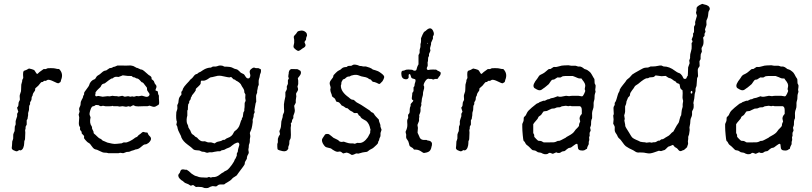

<svg xmlns="http://www.w3.org/2000/svg" viewBox="-20 -788 4228 1000"><path d="M283.2 -428.7Q287.1 -429.2 288.1 -428.2Q312 -404.3 297.9 -371.1Q296.9 -369.1 296.9 -366.2Q296.9 -363.3 293.9 -359.9Q293 -359.9 291.5 -358.4Q290 -356.9 287.6 -356Q285.2 -355 283.2 -354Q281.2 -353 259.3 -363.8Q237.8 -374.5 228 -372.1L219.2 -367.2Q218.3 -366.2 213.9 -367.2Q209.5 -368.2 202.1 -360.8H198.2Q193.8 -360.8 187 -351.1Q180.2 -341.3 171.9 -335Q163.1 -328.6 163.1 -325.2V-319.3Q163.1 -316.4 157.7 -309.6Q152.3 -302.7 150.9 -296.9Q149.9 -291 149.4 -289.6Q148.9 -288.1 147 -285.6Q145 -283.2 145 -280.8L144 -270Q144 -267.1 141.1 -262.7Q138.2 -257.8 137.2 -255.9Q136.2 -253.9 136.7 -251Q137.7 -245.1 134.8 -241.7Q131.8 -238.3 131.8 -232.9L130.9 -214.8L127 -201.2Q126 -198.2 126.5 -193.4Q127 -188.5 125.5 -182.6Q124 -177.7 124 -173.8Q124 -169.9 123.5 -168.5Q123 -167 121.1 -165Q119.1 -163.1 119.1 -161.1V-139.2L113.8 -128.9Q112.8 -127 113.3 -123Q113.8 -119.1 112.3 -115.2Q110.8 -111.3 110.8 -109.9L111.8 -97.2L110.8 -74.2Q110.8 -61 108.9 -57.1L106.9 -55.2Q106 -52.7 106 -42Q106 -31.2 101.6 -19.5Q97.2 -7.8 87.9 -4.9Q86.9 -3.9 84.5 -5.4Q80.6 -7.8 74.2 -2.9Q67.9 2 61.5 -1Q54.7 -3.9 51.8 -4.9Q48.8 -5.9 47.9 -6.8Q46.9 -7.8 45.4 -8.8Q43.9 -9.8 43 -11.7Q42 -13.7 41 -16.1Q41 -17.6 42.5 -30.3Q43.9 -43 43.5 -47.4Q43 -51.8 46.4 -58.6Q49.8 -64.9 48.8 -76.7Q47.9 -88.4 51.8 -96.2Q56.2 -104 56.2 -107.9L57.1 -128.9L61 -138.2Q62 -141.1 61.5 -148.4Q61 -156.2 62 -159.2Q63 -162.1 64 -166Q64.9 -169.9 66.4 -173.8Q67.9 -177.7 68.8 -180.7Q69.8 -183.6 69.3 -188.5Q68.8 -193.8 69.8 -196.8L75.2 -206.1L68.8 -227.1Q70.3 -229 73.2 -232.9Q76.2 -236.8 76.2 -245.6Q76.2 -254.4 79.1 -259.3Q82 -264.2 83 -266.6Q84 -269 83 -278.8Q82 -288.6 83 -293L86.9 -305.2Q89.8 -311 89.8 -319.8L90.8 -347.2L95.2 -363.8Q96.2 -365.2 95.7 -368.2Q95.2 -371.1 96.2 -372.1L101.1 -381.8Q101.1 -385.7 100.1 -398.4Q99.1 -411.1 104 -418.9L117.2 -423.8L130.9 -431.2Q131.8 -431.2 144 -428.2Q156.2 -424.8 159.2 -421.9Q162.1 -418.9 166 -411.6Q169.9 -404.3 172.9 -403.3Q175.8 -402.3 180.7 -408.2Q185.5 -413.1 186 -413.1L207 -428.2Q212.9 -428.2 219.2 -428.2Q223.1 -430.2 225.1 -431.6Q227.5 -433.1 245.1 -433.1Q262.7 -433.1 270.5 -430.7Q278.3 -428.2 283.2 -428.7Z M568.8 -439Q576.2 -439 591.8 -446.8H607.9Q629.9 -446.8 636.7 -446.3Q643.6 -445.8 651.4 -446.8Q659.2 -447.8 667 -445.8Q673.8 -443.8 674.8 -443.8L692.9 -434.1H695.8L713.9 -425.8H717.3Q724.1 -425.8 754.9 -397Q769.5 -389.6 769.5 -381.8V-376Q771.5 -374 776.9 -370.1Q782.2 -366.2 783.2 -360.8Q784.2 -354 791 -346.7Q798.3 -339.4 792.5 -327.1Q786.6 -314.9 794.9 -314.9H796.9Q802.7 -313 802.7 -305.2Q802.7 -297.4 807.6 -290V-274.9Q807.6 -273.4 808.6 -261.7Q809.6 -250 808.1 -246.6Q806.6 -243.2 805.7 -242.2Q804.7 -241.2 802.2 -240.2Q799.8 -239.3 792 -234.4Q784.2 -229.5 773.9 -232.9L758.8 -237.8L748.5 -234.9Q738.8 -234.9 729.5 -234.9L700.2 -233.9Q692.9 -233.9 686.5 -234.9L673.8 -240.2L659.7 -232.9Q657.7 -231.9 654.3 -233.4Q650.9 -234.9 649.9 -234.9L636.7 -231.9L618.2 -234.9L602.5 -232.9L592.8 -234.9H570.8L565.9 -236.8L559.6 -234.9Q549.8 -234.9 539.6 -234.4Q529.3 -233.9 522.9 -235.8Q516.6 -237.8 514.2 -236.8Q509.3 -234.9 504.9 -234.9Q500.5 -234.9 493.7 -240.2Q479 -242.7 475.6 -239.3Q470.7 -234.9 467.3 -234.9H463.9Q458 -231.9 454.6 -225.1Q444.8 -201.2 446.8 -189.9L451.7 -176.8Q444.8 -147 457 -130.9Q459.5 -127.4 459.5 -122.6V-118.2Q461.4 -112.8 464.4 -107.9Q467.8 -103 467.3 -99.1Q466.8 -93.8 471.2 -90.8Q475.6 -87.9 485.8 -77.6Q496.1 -67.4 500 -66.4Q503.9 -65.4 505.9 -64Q507.8 -63 510.7 -59.6Q513.7 -56.2 515.6 -55.2Q517.6 -54.2 521.5 -53.2Q525.4 -52.2 532.7 -48.3Q540 -44.4 545.9 -43.9L563.5 -40Q577.1 -37.1 589.8 -39.1Q602.5 -41 607.4 -41Q612.3 -41 613.8 -41.5Q617.2 -42.5 620.6 -44.9Q624 -47.4 632.3 -45.9Q640.1 -44.9 655.8 -52.7Q671.9 -61 678.2 -66.4Q684.6 -71.8 687 -72.3Q693.8 -74.2 697.3 -78.6Q700.7 -83 701.7 -84Q702.6 -85 706.5 -87.4Q710.9 -89.8 715.8 -94.7Q720.7 -99.6 725.6 -101.1L738.8 -98.1Q747.6 -98.1 748.5 -96.7Q749.5 -95.7 751 -90.8Q752.9 -85 758.8 -79.6Q776.4 -64.5 753.9 -43.9Q743.7 -36.1 737.3 -36.1Q731 -36.1 726.1 -32.2Q720.7 -28.3 710 -19Q699.2 -10.3 686.5 -9.8Q675.3 -4.9 669.9 -3.9Q664.6 -2.9 659.2 0Q653.8 2.9 648.4 2.9Q642.6 2.9 639.6 3.4Q636.7 3.9 630.4 6.8Q624 9.8 620.6 9.8L605.5 7.8L597.7 9.8Q570.8 9.8 543.9 9.8L536.6 7.8Q518.1 7.8 511.2 3.9Q503.9 0 495.1 -3.4Q486.3 -6.8 485.8 -7.8Q474.6 -9.8 469.7 -13.2Q464.8 -16.6 456.5 -28.3Q448.7 -40 444.8 -42Q440.9 -43.9 438 -45.9Q434.6 -47.9 426.8 -56.6Q418.9 -65.4 418 -67.9Q417 -69.3 418 -74.2Q418.5 -79.1 417 -81.1Q415.5 -83 405.8 -92.8L404.8 -102.1Q396 -110.8 396.5 -116.7Q397.5 -122.1 397.5 -124L392.6 -132.8Q390.6 -138.7 390.6 -146.5L392.6 -176.8L389.6 -190.9L394.5 -207Q394.5 -208 393.1 -212.4Q391.6 -216.8 392.6 -225.1Q399.9 -237.8 399.9 -248.5Q399.9 -259.3 406.2 -269.5Q412.6 -279.8 412.6 -283.7Q412.6 -287.1 413.1 -288.1Q413.6 -289.1 414.6 -290.5Q415.5 -292 416.5 -293.5Q417.5 -294.9 418 -296.4Q418.5 -297.9 418 -301.3Q418 -304.7 419.9 -308.6Q421.9 -312.5 431.2 -324.2Q443.4 -339.4 445.3 -347.2Q446.8 -355 454.6 -363.8Q462.9 -372.1 468.3 -373.5Q473.6 -375 475.1 -376.5Q477.5 -378.9 481 -385.7Q484.4 -392.6 490.7 -395.5Q499 -399.4 510.3 -410.2Q521.5 -420.9 532.7 -420.9Q536.1 -422.4 550.8 -433.1L558.6 -434.1Q564 -434.1 568.8 -439ZM565.9 -289.1Q572.8 -287.1 588.9 -287.1L597.7 -285.2L616.7 -289.1Q617.7 -289.1 629.9 -284.2L647.5 -287.1L658.7 -284.2L668.9 -286.1L677.7 -284.2L691.9 -288.1Q693.8 -288.1 698.2 -287.1Q702.6 -286.1 709.5 -288.1Q716.8 -290 719.2 -289.6Q721.7 -289.1 726.6 -287.6Q731.4 -286.1 738.8 -284.2Q746.1 -282.2 752 -285.6Q757.8 -289.1 758.8 -294.9Q759.3 -300.8 752.4 -308.6Q745.6 -316.4 745.6 -322.8V-330.1Q744.6 -333 740.2 -337.9Q735.8 -342.8 731.9 -348.6Q725.1 -359.4 717.8 -359.9Q715.8 -362.3 707.5 -371.1Q699.2 -379.9 689.9 -379.9Q688.5 -381.3 681.6 -384.8Q672.9 -384.8 669.4 -388.7Q666 -392.6 664.1 -392.1Q641.1 -392.1 629.4 -394.5Q617.7 -397 615.7 -394Q600.6 -388.2 597.7 -387.2L585.9 -388.2Q575.2 -388.2 566.9 -379.9Q559.6 -379.9 555.7 -376Q552.7 -375 525.9 -354Q523.9 -353 517.6 -351.6Q511.2 -350.1 507.8 -343.3Q504.9 -335.9 502 -333.5Q499 -331.1 495.6 -327.6Q483.9 -317.4 477.5 -307.1V-299.8Q476.6 -298.8 476.6 -296.9L475.6 -293Q477.1 -284.7 484.4 -286.6Q491.7 -289.1 493.7 -288.1L514.6 -284.2L540.5 -287.1L550.8 -286.1Z M1218.8 -2.4Q1218.8 -7.8 1226.6 -33.2Q1226.6 -48.8 1213.9 -44.9Q1201.2 -41 1189.5 -30.8Q1177.7 -20.5 1173.3 -19.5Q1168.9 -18.6 1159.7 -14.2Q1150.4 -8.8 1147.9 -7.8Q1145.5 -6.8 1140.6 -6.3Q1135.7 -5.9 1133.8 -4.9Q1131.8 -3.9 1129.4 -2Q1127.4 0 1126.5 0H1113.3L1095.7 2.9Q1085 5.9 1080.1 5.4Q1075.7 4.9 1072.8 4.9L1058.6 7.8Q1055.7 7.8 1051.8 5.9Q1043.9 2 1038.1 2.4Q1032.2 2.9 1026.4 -0.5Q1020.5 -3.9 1016.6 -4.4Q1012.7 -4.9 1003.4 -5.4Q994.1 -5.9 989.3 -8.8Q984.4 -11.7 981.4 -15.6Q978.5 -19 956.1 -35.6Q933.6 -52.2 925.3 -70.8Q924.3 -71.3 924.3 -74.2Q924.3 -77.1 915.5 -93.8Q906.7 -110.4 905.3 -118.7Q904.3 -127 903.3 -128.9L898.4 -138.2L901.4 -153.8Q895.5 -166 898.4 -204.1L903.3 -219.2Q904.3 -222.2 903.8 -229Q903.3 -235.8 903.3 -240.2L908.7 -252Q909.7 -253.9 910.6 -267.6Q911.6 -281.2 924.3 -293.9Q925.3 -296.9 924.8 -301.3Q924.3 -305.7 924.3 -308.1Q924.3 -310.5 929.7 -315.9Q929.7 -317.4 933.6 -327.1Q938.5 -336.9 951.2 -350.6Q963.9 -364.3 965.8 -366.2Q967.3 -368.2 967.8 -369.1Q967.8 -370.1 969.7 -371.6Q971.7 -373 972.7 -374.5Q973.6 -376 977.5 -378.4Q981.4 -380.9 989.3 -391.6Q997.1 -402.3 1006.3 -402.8Q1015.1 -411.6 1024.4 -414.1Q1025.4 -415 1037.6 -422.9Q1058.1 -436 1078.6 -436L1087.4 -440.9Q1090.3 -441.9 1097.7 -441.4Q1105 -440.9 1111.8 -443.4Q1118.7 -445.8 1120.6 -446.3Q1122.6 -446.8 1128.4 -446.8Q1134.3 -446.8 1137.7 -445.8L1149.4 -440.9Q1180.7 -440.9 1189.9 -435.5Q1202.1 -428.7 1209.5 -427.7Q1216.8 -426.8 1224.6 -418.9L1234.4 -409.2Q1237.3 -407.2 1242.2 -405.3Q1247.1 -403.3 1250 -401.4Q1252.4 -399.9 1257.8 -390.6Q1263.2 -381.3 1269.5 -379.9Q1280.8 -377 1283.7 -392.1Q1284.7 -396 1281.2 -407.7Q1277.8 -419.4 1287.1 -427.7Q1296.4 -436 1303.7 -436L1312.5 -433.1H1325.7Q1327.6 -433.1 1330.1 -431.2Q1332.5 -429.2 1335.9 -428.7Q1339.4 -428.2 1339.4 -419.4Q1339.4 -411.1 1336.4 -405.3Q1333.5 -399.4 1333 -392.6Q1332.5 -386.2 1329.6 -378.9Q1326.7 -371.1 1327.1 -360.4Q1327.6 -349.6 1327.6 -346.2Q1322.3 -335 1322.3 -330.1Q1322.3 -325.2 1320.8 -321.3Q1319.3 -317.4 1319.3 -314V-305.2L1314.5 -293Q1313.5 -289.1 1314 -275.9Q1314.5 -262.7 1314.5 -257.8L1311.5 -251Q1308.6 -231 1306.6 -222.7Q1304.7 -214.4 1304.7 -211.9L1306.6 -205.1Q1306.6 -201.2 1301.8 -193.8Q1301.8 -179.7 1298.8 -173.3Q1295.9 -167 1295.9 -162.1Q1296.4 -157.2 1296.4 -153.3Q1296.4 -149.4 1293.5 -133.3Q1290.5 -116.7 1287.6 -110.8L1281.7 -97.2Q1280.8 -93.3 1282.7 -85.9Q1284.7 -78.6 1282.7 -71.3Q1280.8 -64 1281.2 -55.7Q1281.7 -47.4 1278.8 -40Q1275.4 -33.2 1275.9 -27.3Q1276.4 -21.5 1274.4 -14.2Q1272.5 -7.3 1274.9 0.5Q1277.3 8.3 1272 16.6Q1265.6 26.4 1265.6 39.1Q1253.9 56.6 1254.9 62.5Q1255.9 68.4 1244.1 83Q1232.4 97.7 1223.6 110.4Q1214.8 123 1212.9 125.5Q1210.4 127.9 1203.6 131.8Q1197.3 135.7 1194.3 137.7Q1191.4 139.6 1189.5 142.1Q1187.5 144 1186.5 145.5Q1185.5 147 1183.6 148.4Q1181.6 149.9 1178.2 152.8Q1174.8 155.3 1165 161.1Q1155.3 167 1153.3 168Q1152.3 168.9 1150.9 170.4Q1147.5 173.8 1133.8 172.9Q1120.1 171.9 1114.3 177.2Q1108.4 183.1 1104.5 183.1L1087.4 181.2Q1078.1 182.6 1063.5 190.9Q1046.4 193.4 1039.1 189Q1031.7 185.1 1010.7 185.1L1000.5 186L986.3 175.8Q981.9 175.8 977.5 178.2Q973.1 180.7 968.3 176.3Q961.9 170.9 952.1 168Q942.4 165 938.5 160.6Q934.6 156.2 932.6 155.3Q930.7 154.3 928.7 152.8Q926.8 151.9 925.3 150.9Q904.3 134.8 909.7 121.1Q909.7 119.1 912.6 116.7Q917 113.3 919.4 103.5Q922.4 94.2 932.1 94.2Q941.4 94.2 943.4 96.2Q948.2 96.2 952.6 96.2Q962.4 101.1 977.5 116.2Q996.1 128.9 1000 128.9Q1004.4 128.9 1012.7 132.8Q1020.5 136.7 1058.6 137.2Q1065.4 133.8 1068.4 133.8Q1071.3 133.8 1074.2 135.7Q1077.6 137.7 1082 135.7Q1086.4 133.8 1092.3 134.3Q1098.1 134.8 1106.9 131.8Q1115.7 128.9 1126 120.6Q1135.7 112.8 1138.7 111.8Q1143.1 110.4 1146.5 106.9Q1149.9 103.5 1155.8 101.6Q1161.6 99.1 1167 94.7Q1173.8 88.9 1188 69.8Q1201.7 50.3 1201.7 44.9Q1207 39.6 1213.4 22Q1213.4 17.1 1213.4 12.2Q1218.3 2 1218.8 1ZM1252.4 -219.2Q1254.4 -225.1 1254.4 -252Q1259.3 -261.7 1259.3 -264.6L1257.3 -277.8L1258.3 -295.9L1252.4 -307.1V-310.1Q1252.4 -320.3 1246.1 -329.1Q1239.7 -337.9 1237.3 -343.3Q1233.4 -354.5 1215.3 -365.2Q1214.4 -366.2 1212.4 -366.7Q1210.4 -367.2 1209.5 -367.7Q1208.5 -368.2 1207.5 -369.6Q1206.5 -371.1 1205.1 -372.1Q1203.6 -373 1202.6 -373.5Q1201.7 -374 1199.7 -374Q1198.2 -374 1196.3 -375Q1194.3 -376 1190.4 -380.9Q1186.5 -385.7 1184.6 -386.7Q1182.6 -387.7 1175.3 -384.8Q1169.4 -384.8 1148.4 -389.6Q1127.4 -394.5 1122.1 -393.6Q1117.2 -393.1 1113.3 -393.1L1084.5 -386.2Q1078.6 -386.2 1073.7 -383.8L1063.5 -377Q1061.5 -375 1051.8 -370.6Q1042 -366.2 1034.7 -367.7Q1026.9 -369.1 1026.4 -365.2Q1025.4 -361.8 1025.4 -359.4V-354Q1023.4 -346.2 1011.7 -336.4Q999.5 -326.7 999.5 -322.3V-316.9Q998.5 -316.9 994.1 -309.1Q989.3 -301.8 985.4 -297.9Q981.4 -293.9 980.5 -292Q979.5 -290 979 -288.1Q978.5 -286.1 978 -285.2Q977.5 -284.2 976.1 -282.7Q974.6 -281.2 974.1 -279.3Q973.6 -277.3 973.6 -275.4Q973.6 -270.5 969.7 -266.6Q965.8 -262.7 965.3 -258.3V-252L960.4 -245.1Q958.5 -235.4 958.5 -216.8Q955.6 -213.9 955.6 -210V-186Q949.7 -165.5 953.6 -147L959.5 -133.8Q960.4 -131.8 960.4 -129.4Q960.4 -127 960.9 -125.5Q961.4 -124 962.9 -121.6Q964.4 -119.1 965.3 -117.7Q966.3 -116.2 967.8 -113.3Q969.7 -110.4 970.7 -109.4Q971.7 -107.9 974.6 -99.6Q977.5 -91.3 982.9 -87.9Q988.3 -85 989.3 -84Q990.2 -83 993.2 -80.1Q995.6 -77.1 997.1 -76.2Q998.5 -75.2 1002 -73.7Q1005.4 -72.3 1006.3 -71.3Q1023.4 -49.8 1039.1 -51.8Q1045.4 -52.7 1048.3 -51.8L1061.5 -46.9Q1064.5 -45.9 1071.3 -46.4Q1078.1 -46.9 1081.5 -45.9L1097.7 -41L1108.4 -47.9Q1112.3 -49.8 1122.6 -51.8Q1132.8 -53.7 1136.7 -56.6Q1140.6 -60.1 1144 -59.6Q1147.5 -59.1 1149.4 -59.6Q1151.4 -60.1 1154.3 -63Q1158.2 -66.9 1166.5 -69.8Q1188.5 -77.1 1196.8 -96.7Q1199.7 -103 1202.6 -105Q1223.6 -119.1 1229.5 -141.1Q1235.4 -163.1 1239.7 -166Q1239.7 -168 1239.7 -169.9Q1239.7 -171.9 1240.2 -173.3Q1240.7 -174.8 1242.7 -176.3Q1244.6 -177.7 1244.6 -180.2L1247.6 -202.1L1252.4 -210.9Z M1510.3 -428.2Q1530.8 -428.7 1533.7 -425.8Q1536.6 -422.9 1541 -421.4Q1546.4 -419.9 1547.4 -411.1Q1548.3 -402.3 1539.6 -391.6Q1530.8 -380.9 1531.2 -379.9L1533.2 -368.2V-350.1L1529.3 -336.9Q1529.3 -335.9 1531.7 -328.1Q1534.2 -320.3 1528.3 -311.5Q1522.5 -302.7 1522 -299.8Q1521.5 -296.9 1522.5 -292.5Q1523.4 -288.1 1523.4 -287.1Q1523.4 -286.1 1520.5 -266.1V-252.9L1512.2 -236.8Q1512.2 -231.9 1514.6 -220.7Q1517.1 -209.5 1512.7 -198.2Q1508.3 -187 1507.8 -184.6Q1507.3 -182.1 1507.8 -177.7Q1508.3 -173.8 1507.3 -171.9Q1506.3 -169.9 1503.9 -167Q1501.5 -164.1 1501 -159.7Q1500.5 -155.3 1500 -152.8Q1499.5 -150.4 1497.1 -148.4Q1495.1 -146 1494.6 -145Q1494.1 -144 1495.1 -141.1Q1496.1 -138.2 1496.1 -137.2L1494.1 -122.1L1495.1 -85Q1495.1 -67.4 1490.7 -61.5Q1486.3 -55.7 1486.8 -45.4Q1487.8 -35.6 1481.4 -22.9Q1481.4 -18.1 1481.4 -13.2Q1472.2 3.9 1451.2 -1Q1430.2 -5.9 1427.2 -8.8Q1424.3 -11.7 1424.3 -24.9V-39.1Q1427.2 -42 1427.2 -49.3V-64.9Q1430.2 -77.6 1438.5 -88.9L1435.1 -105Q1436 -107.9 1439.9 -116.2Q1443.8 -124.5 1444.3 -140.6Q1444.3 -156.7 1448.7 -167Q1453.1 -177.2 1453.1 -189Q1458.5 -200.2 1459.5 -204.1Q1460.4 -208 1459 -226.6Q1457.5 -245.1 1461.4 -262.2Q1465.3 -279.8 1466.3 -285.2V-308.1Q1475.1 -321.3 1474.1 -329.1Q1473.1 -336.9 1474.1 -338.9Q1475.1 -340.8 1479.5 -351.1V-370.1L1484.4 -379.9L1481.4 -388.2L1482.4 -399.9Q1483.4 -400.9 1483.4 -401.9Q1482.9 -423.3 1496.1 -428.2ZM1568.4 -562Q1571.3 -556.2 1571.3 -553.2Q1571.3 -549.8 1569.8 -546.9Q1568.4 -543.9 1566.9 -543Q1565.4 -542 1561.5 -539.1Q1557.6 -536.1 1556.2 -536.1Q1541 -523.9 1535.6 -522.9Q1530.3 -522 1521.5 -528.8Q1512.7 -535.6 1509.8 -540.5Q1506.8 -545.4 1512.2 -564.9V-581.1Q1509.3 -594.2 1510.3 -597.7Q1511.2 -601.1 1517.1 -606.9Q1522.9 -612.3 1525.4 -617.2Q1528.3 -622.1 1530.8 -624Q1532.7 -626 1542.5 -627.9Q1552.2 -629.9 1559.1 -627.9Q1580.1 -621.1 1579.1 -602.1Q1574.2 -592.8 1574.2 -586.9Q1574.2 -581.1 1573.2 -579.6Q1572.3 -578.1 1569.8 -575.7Q1567.4 -573.2 1566.4 -570.3Q1565.4 -567.4 1568.4 -562Z M1767.6 -49.8Q1771 -50.8 1772 -49.8L1783.2 -45.9Q1797.4 -41 1806.6 -41H1819.3L1828.1 -39.1L1840.3 -43.9Q1843.3 -43.9 1851.1 -43.5Q1874 -42 1896 -73.2L1907.2 -94.2Q1908.2 -95.2 1908.2 -100.1V-106L1910.2 -112.8Q1908.2 -114.7 1908.2 -118.2Q1903.3 -144 1887.2 -158.2Q1883.3 -161.1 1872.6 -166.5Q1861.8 -171.9 1858.9 -177.2Q1856.4 -182.1 1855.5 -183.1Q1854.5 -184.1 1852.1 -185.1Q1850.1 -186 1849.1 -187Q1848.1 -188 1846.2 -191.9Q1844.2 -195.8 1842.3 -198.2Q1839.8 -200.2 1833 -199.2Q1824.7 -197.8 1820.3 -202.1Q1815.9 -206.5 1810.5 -208.5Q1805.2 -210.9 1803.2 -212.4Q1801.3 -213.9 1799.3 -215.8Q1797.9 -217.8 1794.9 -219.7Q1792 -221.7 1790 -224.1L1784.7 -225.1H1782.2Q1779.3 -227.1 1773.4 -231.4Q1765.1 -237.8 1760.3 -237.8Q1756.8 -241.2 1752.9 -247.1Q1747.1 -255.4 1740.7 -256.3Q1734.4 -257.8 1731.9 -258.8Q1730 -260.7 1728 -266.6Q1726.1 -272.5 1724.6 -273.9Q1723.1 -275.9 1717.3 -279.8Q1711.4 -283.7 1709 -287.1L1708 -293.9Q1700.2 -312 1700.2 -320.8L1702.1 -331.1Q1702.1 -335 1698.2 -346.7Q1694.3 -358.4 1703.1 -370.1L1713.4 -383.8Q1715.3 -385.7 1715.8 -390.6Q1716.3 -395.5 1717.3 -396.5Q1718.8 -398.4 1729.5 -409.2Q1740.2 -419.9 1746.6 -421.9Q1752.9 -423.8 1760.3 -431.6Q1768.1 -439 1785.2 -439Q1792 -445.8 1800.8 -444.8Q1809.6 -443.8 1815.9 -448.7Q1822.3 -454.1 1841.3 -449.2L1853 -444.8Q1854 -443.8 1857.4 -444.3Q1860.8 -444.8 1871.1 -441.9Q1877.9 -441.9 1885.3 -441.9Q1909.2 -435.1 1914.6 -431.2Q1919.9 -426.8 1921.9 -425.8Q1923.8 -424.8 1934.1 -422.4Q1943.4 -419.9 1949.2 -417Q1955.1 -414.1 1957.5 -412.1Q1960 -410.2 1965.8 -406.2Q1982.9 -393.6 1981 -385.3Q1979.5 -377 1972.2 -365.2Q1958.5 -349.1 1954.1 -350.6Q1950.2 -352.1 1945.8 -354.5Q1941.4 -356.9 1938.5 -357.9Q1935.5 -358.9 1933.6 -359.4Q1931.2 -359.9 1929.7 -360.8Q1928.2 -361.8 1924.8 -361.3Q1921.4 -360.8 1917 -366.7Q1912.1 -373 1910.6 -374Q1909.2 -375 1906.7 -375Q1904.3 -375 1900.4 -377.9Q1896.5 -380.9 1894 -382.3Q1892.1 -383.8 1884.8 -385.7Q1877.4 -387.7 1870.1 -388.7Q1863.3 -389.2 1850.6 -394.5Q1837.9 -399.9 1822.8 -397.5Q1807.1 -395 1802.2 -390.1Q1790 -389.6 1786.6 -386.7Q1783.2 -383.8 1781.7 -382.8Q1780.3 -381.8 1777.8 -379.4Q1775.4 -377 1771.5 -376Q1767.1 -375 1766.1 -374Q1757.3 -360.8 1757.8 -355Q1758.3 -349.1 1756.8 -347.2Q1755.4 -345.2 1755.4 -340.8Q1755.4 -309.6 1796.4 -280.8Q1796.4 -279.8 1803.7 -274.4Q1811 -269 1814 -269L1821.3 -268.1Q1828.1 -263.7 1832 -259.3Q1835.9 -254.9 1847.2 -249.5Q1858.4 -244.1 1877 -231.4Q1895.5 -218.8 1901.4 -215.3Q1907.2 -211.9 1909.2 -209Q1913.1 -203.6 1918.9 -202.1Q1924.8 -200.7 1928.7 -193.4Q1932.1 -186 1953.1 -165Q1953.1 -157.7 1957.5 -147.5Q1961.9 -137.7 1961.4 -132.8Q1960.9 -127.9 1962.4 -126L1967.3 -111.8L1962.4 -97.2Q1961.4 -94.2 1961.9 -85.9Q1962.4 -77.6 1959 -72.8Q1956.1 -67.9 1955.6 -63.5Q1955.1 -59.1 1954.1 -57.1Q1953.1 -55.2 1951.7 -53.2Q1949.2 -49.8 1949.2 -45.4Q1949.2 -41 1941.4 -33.7Q1933.6 -26.9 1928.2 -21.5Q1923.3 -16.1 1913.6 -11.7Q1903.8 -7.3 1898.9 -2.4Q1894 2 1890.1 2.9Q1886.2 3.9 1878.9 4.4Q1871.6 4.9 1869.1 5.9L1846.2 12.2L1838.9 11.2H1835Q1832 12.2 1825.2 15.6Q1818.4 19 1812 19Q1798.3 9.3 1785.2 6.8L1767.1 11.2Q1765.1 9.8 1760.3 5.9Q1752.4 -1 1743.7 2Q1734.9 4.4 1722.7 -2.4Q1710.9 -8.8 1708 -11.7Q1705.1 -14.6 1701.2 -15.6Q1697.3 -17.1 1687.5 -19Q1677.7 -21 1674.3 -23.9Q1668.5 -28.8 1662.1 -39.6Q1652.3 -58.1 1660.6 -68.8Q1668.9 -80.1 1671.4 -85Q1673.8 -89.8 1681.2 -90.3Q1689.5 -90.8 1693.4 -88.9Q1697.3 -86.9 1705.6 -79.6Q1713.9 -72.3 1716.8 -70.3Q1722.2 -66.9 1731.9 -63Q1742.2 -59.1 1748 -51.8Q1753.9 -48.8 1758.8 -48.8Q1763.7 -48.8 1767.6 -49.8Z M2254.9 -423.3Q2256.8 -421.9 2257.8 -420.9Q2258.8 -419.9 2261.7 -418.9Q2264.2 -418 2267.1 -416.5Q2270 -415 2273.4 -412.1Q2276.9 -409.2 2274.9 -402.3Q2272.9 -395.5 2270 -392.1Q2267.1 -389.2 2266.1 -388.2Q2265.1 -386.7 2262.2 -381.8Q2259.8 -376.5 2256.8 -377H2244.6Q2241.7 -374 2237.3 -374Q2232.9 -374 2227.1 -377Q2221.2 -377 2215.8 -377L2213.9 -377.9H2210Q2201.2 -377 2191.9 -360.4Q2182.6 -343.8 2189 -337.9Q2190.4 -328.6 2186.5 -318.8Q2182.6 -309.1 2182.6 -293Q2175.8 -272.5 2175.8 -257.8L2173.8 -250L2174.8 -241.2L2169.9 -226.1Q2169.9 -223.6 2170.4 -216.8Q2170.9 -208 2168 -200.2Q2165 -192.9 2163.1 -188L2164.1 -182.1L2163.1 -173.8Q2162.1 -171.9 2162.6 -164.6Q2163.1 -157.2 2161.6 -155.8L2154.8 -139.2Q2153.8 -135.7 2155.3 -129.9Q2156.7 -124 2156.7 -122.1L2154.8 -98.1Q2154.8 -95.7 2158.7 -88.4Q2162.6 -81.1 2163.6 -77.6Q2165 -71.3 2170.9 -64.9Q2178.2 -59.1 2189 -59.1H2201.7Q2204.6 -56.2 2209 -56.2Q2228 -54.2 2230 -40Q2230 -28.8 2227.1 -22.9Q2227.1 -17.6 2222.2 -7.8Q2217.3 2 2203.1 5.9Q2188 9.8 2185.1 8.3Q2182.1 6.8 2171.4 -0.5Q2160.6 -7.8 2146 -8.8H2140.6Q2135.7 -8.8 2135.3 -9.8Q2134.8 -10.7 2133.3 -12.7Q2131.8 -14.6 2130.9 -16.1Q2129.9 -17.1 2123 -21Q2116.2 -24.9 2113.8 -27.8Q2111.8 -31.2 2109.9 -41Q2107.4 -53.2 2101.1 -60.5Q2094.7 -67.9 2095.2 -76.2Q2095.7 -85 2095.7 -86.4L2092.8 -98.1V-103Q2102.5 -122.6 2101.6 -139.6Q2100.1 -156.2 2101.1 -163.1L2106 -173.8Q2106 -175.8 2105.5 -182.6Q2105 -189.5 2106 -190.9Q2106.9 -192.9 2109.9 -195.8Q2113.8 -199.7 2113.8 -209.5V-216.8Q2113.8 -227.1 2118.7 -236.8Q2118.7 -240.7 2118.7 -245.1Q2120.6 -249 2126.5 -254.9Q2132.3 -260.7 2132.8 -265.1Q2123 -268.6 2125 -279.8Q2127 -291 2127 -296.4Q2127 -301.8 2127.4 -303.7Q2128.4 -306.6 2130.9 -309.1Q2133.8 -312 2133.8 -314.9V-333Q2139.6 -338.9 2139.2 -344.2Q2138.7 -349.6 2142.1 -357.9Q2145.5 -366.2 2144 -373Q2142.1 -376 2135.3 -377.4Q2128.4 -378.9 2125 -380.9Q2121.6 -382.8 2119.6 -391.6Q2117.7 -400.4 2114.7 -401.9Q2106.9 -403.8 2108.4 -390.1Q2108.9 -385.3 2107.9 -382.8Q2103 -373 2089.4 -375.5Q2075.7 -377.9 2071.8 -391.6Q2065.9 -419.9 2080.1 -419.9Q2085.4 -419.9 2089.8 -422.9Q2094.2 -425.8 2106.9 -425.8L2125 -424.8Q2127.9 -424.8 2131.8 -421.9Q2136.2 -418.9 2142.1 -419.9Q2147.9 -420.9 2148.9 -424.8Q2153.3 -441.9 2156.2 -446.8Q2159.7 -451.7 2159.7 -454.1V-501L2165 -511.2Q2166 -514.2 2165.5 -521.5Q2165 -528.8 2167.5 -535.2Q2169.9 -542 2169.9 -546.9V-558.1Q2172.9 -566.9 2172.9 -574.2Q2172.9 -581.5 2172.9 -588.9Q2183.1 -614.3 2186 -617.2L2188 -621.1Q2189 -622.1 2192.9 -624.5Q2196.8 -627 2197.8 -627.9Q2222.7 -652.8 2235.4 -627.9Q2244.6 -608.9 2234.9 -599.1Q2234.9 -593.3 2234.9 -586.9L2225.1 -564.9V-557.1Q2220.2 -540 2219.7 -537.1L2221.7 -523.9Q2220.7 -520 2217.8 -514.2Q2214.8 -508.8 2214.4 -506.8Q2213.9 -504.9 2214.4 -501.5Q2214.8 -498 2214.4 -496.6Q2213.9 -495.1 2211.9 -492.2Q2210 -489.3 2210 -487.8L2209 -470.2L2207 -462.9Q2207 -460.9 2207.5 -453.1Q2208 -445.3 2207 -443.4Q2198.2 -428.2 2207.5 -423.8Q2210 -422.9 2215.3 -424.3Q2221.2 -425.8 2235.8 -425.8Q2250.5 -425.8 2251.5 -425.3Q2252.4 -424.8 2254.9 -423.3ZM2205.1 -564.9Q2203.1 -562 2208 -561Q2210 -564 2205.1 -564.9Z M2596.7 -428.7Q2600.6 -429.2 2601.6 -428.2Q2625.5 -404.3 2611.3 -371.1Q2610.4 -369.1 2610.4 -366.2Q2610.4 -363.3 2607.4 -359.9Q2606.4 -359.9 2605 -358.4Q2603.5 -356.9 2601.1 -356Q2598.6 -355 2596.7 -354Q2594.7 -353 2572.8 -363.8Q2551.3 -374.5 2541.5 -372.1L2532.7 -367.2Q2531.7 -366.2 2527.3 -367.2Q2522.9 -368.2 2515.6 -360.8H2511.7Q2507.3 -360.8 2500.5 -351.1Q2493.7 -341.3 2485.4 -335Q2476.6 -328.6 2476.6 -325.2V-319.3Q2476.6 -316.4 2471.2 -309.6Q2465.8 -302.7 2464.4 -296.9Q2463.4 -291 2462.9 -289.6Q2462.4 -288.1 2460.4 -285.6Q2458.5 -283.2 2458.5 -280.8L2457.5 -270Q2457.5 -267.1 2454.6 -262.7Q2451.7 -257.8 2450.7 -255.9Q2449.7 -253.9 2450.2 -251Q2451.2 -245.1 2448.2 -241.7Q2445.3 -238.3 2445.3 -232.9L2444.3 -214.8L2440.4 -201.2Q2439.5 -198.2 2439.9 -193.4Q2440.4 -188.5 2439 -182.6Q2437.5 -177.7 2437.5 -173.8Q2437.5 -169.9 2437 -168.5Q2436.5 -167 2434.6 -165Q2432.6 -163.1 2432.6 -161.1V-139.2L2427.2 -128.9Q2426.3 -127 2426.8 -123Q2427.2 -119.1 2425.8 -115.2Q2424.3 -111.3 2424.3 -109.9L2425.3 -97.2L2424.3 -74.2Q2424.3 -61 2422.4 -57.1L2420.4 -55.2Q2419.4 -52.7 2419.4 -42Q2419.4 -31.2 2415 -19.5Q2410.6 -7.8 2401.4 -4.9Q2400.4 -3.9 2397.9 -5.4Q2394 -7.8 2387.7 -2.9Q2381.3 2 2375 -1Q2368.2 -3.9 2365.2 -4.9Q2362.3 -5.9 2361.3 -6.8Q2360.4 -7.8 2358.9 -8.8Q2357.4 -9.8 2356.4 -11.7Q2355.5 -13.7 2354.5 -16.1Q2354.5 -17.6 2356 -30.3Q2357.4 -43 2356.9 -47.4Q2356.4 -51.8 2359.9 -58.6Q2363.3 -64.9 2362.3 -76.7Q2361.3 -88.4 2365.2 -96.2Q2369.6 -104 2369.6 -107.9L2370.6 -128.9L2374.5 -138.2Q2375.5 -141.1 2375 -148.4Q2374.5 -156.2 2375.5 -159.2Q2376.5 -162.1 2377.4 -166Q2378.4 -169.9 2379.9 -173.8Q2381.3 -177.7 2382.3 -180.7Q2383.3 -183.6 2382.8 -188.5Q2382.3 -193.8 2383.3 -196.8L2388.7 -206.1L2382.3 -227.1Q2383.8 -229 2386.7 -232.9Q2389.6 -236.8 2389.6 -245.6Q2389.6 -254.4 2392.6 -259.3Q2395.5 -264.2 2396.5 -266.6Q2397.5 -269 2396.5 -278.8Q2395.5 -288.6 2396.5 -293L2400.4 -305.2Q2403.3 -311 2403.3 -319.8L2404.3 -347.2L2408.7 -363.8Q2409.7 -365.2 2409.2 -368.2Q2408.7 -371.1 2409.7 -372.1L2414.6 -381.8Q2414.6 -385.7 2413.6 -398.4Q2412.6 -411.1 2417.5 -418.9L2430.7 -423.8L2444.3 -431.2Q2445.3 -431.2 2457.5 -428.2Q2469.7 -424.8 2472.7 -421.9Q2475.6 -418.9 2479.5 -411.6Q2483.4 -404.3 2486.3 -403.3Q2489.3 -402.3 2494.1 -408.2Q2499 -413.1 2499.5 -413.1L2520.5 -428.2Q2526.4 -428.2 2532.7 -428.2Q2536.6 -430.2 2538.6 -431.6Q2541 -433.1 2558.6 -433.1Q2576.2 -433.1 2584 -430.7Q2591.8 -428.2 2596.7 -428.7Z M2795.4 -257.8 2809.6 -263.2H2817.4L2831.1 -270Q2832 -271 2835 -271Q2837.9 -271 2839.8 -271.5Q2841.8 -272 2843.8 -273.4Q2849.1 -276.9 2855.5 -277.3Q2861.8 -277.8 2871.1 -281.7Q2879.9 -285.2 2882.8 -286.1Q2885.7 -287.1 2887.7 -285.6Q2890.1 -284.2 2892.1 -284.2H2902.3L2928.2 -289.1L2944.3 -287.1Q2955.1 -290 2992.2 -289.1L3011.2 -286.1Q3017.1 -287.1 3022.5 -299.8Q3028.3 -312.5 3028.3 -314.9Q3028.3 -316.9 3026.4 -320.3Q3024.4 -323.7 3027.8 -337.4Q3031.2 -351.1 3013.2 -372.1Q3012.2 -373 3010.7 -376Q3009.3 -378.9 3007.3 -379.4Q3005.4 -379.9 3000 -379.4Q2994.6 -378.9 2986.3 -382.8Q2978 -387.2 2976.1 -387.2Q2974.1 -387.2 2963.4 -392.1H2923.8Q2910.2 -392.1 2905.3 -387.7Q2900.4 -383.3 2893.1 -384.3Q2886.2 -384.8 2883.3 -384.8L2866.2 -374Q2864.3 -373 2858.9 -373Q2853.5 -373 2848.1 -364.3Q2842.8 -355.5 2838.4 -350.1Q2833 -344.7 2825.2 -338.9Q2817.4 -333 2815.4 -331.1Q2813.5 -329.1 2810.1 -327.6Q2807.1 -326.2 2804.2 -323.2Q2793 -313 2776.4 -321.8Q2759.8 -330.1 2760.3 -334Q2752.4 -347.2 2779.3 -379.9Q2787.1 -394 2793 -397.5Q2798.8 -400.9 2806.6 -404.3Q2814 -407.7 2823.2 -416Q2833 -424.8 2835.9 -426.8Q2838.9 -428.7 2842.8 -428.7Q2846.2 -428.2 2848.1 -429.2Q2850.1 -430.2 2855.5 -434.1Q2860.4 -438 2863.3 -439Q2866.2 -439.9 2871.1 -439Q2876.5 -438 2891.1 -442.4Q2905.8 -447.3 2918.5 -447.3Q2931.2 -447.3 2934.1 -447.8Q2937 -448.2 2939.9 -448.2L2954.1 -445.8H2977.1Q2978 -445.8 2980.5 -444.8Q2983.4 -443.8 2985.4 -443.4Q2987.3 -442.9 2989.3 -441.9Q2991.2 -440.9 2996.1 -441.4Q3001 -441.9 3003.9 -440.9Q3006.8 -439.9 3011.2 -438Q3015.1 -436 3019 -432.6Q3022.5 -429.2 3025.4 -428.2Q3028.3 -427.7 3033.2 -425.8Q3038.1 -423.8 3040 -422.4Q3042 -420.9 3049.3 -415.5Q3056.6 -410.2 3062 -399.9Q3066.9 -389.6 3071.3 -383.3Q3076.2 -377 3076.2 -374L3077.1 -354L3082 -344.2V-335.4L3080.1 -319.8L3082 -310.1Q3077.1 -295.4 3077.1 -292L3076.2 -272L3072.3 -256.8Q3071.3 -252.9 3071.8 -240.7Q3072.3 -228.5 3068.4 -218.8Q3062.5 -205.1 3064 -187.5Q3065.4 -170.4 3061 -166Q3058.1 -157.2 3058.6 -147Q3059.1 -136.7 3056.6 -131.3Q3054.2 -126 3053.7 -124Q3053.2 -122.1 3054.2 -119.1Q3055.2 -116.2 3055.7 -113.3Q3056.2 -110.4 3056.2 -107.9Q3056.2 -106 3053.2 -101.6Q3050.3 -97.2 3050.8 -89.8Q3051.3 -83 3051.3 -81.1Q3051.3 -79.1 3048.3 -73.2L3049.3 -59.1L3046.4 -48.8Q3046.4 -43 3046.4 -37.1Q3045.9 -36.1 3042 -28.3Q3038.1 -20.5 3038.1 -17.6Q3038.1 -11.2 3032.2 -11.2Q3025.4 -3.9 3012.7 -3.9Q3000 -3.9 2994.6 -8.8Q2989.3 -13.7 2989.3 -25.4Q2989.3 -36.6 2985.4 -39.1Q2978.5 -39.1 2966.8 -29.3Q2954.1 -18.1 2947.3 -18.1Q2939.9 -17.6 2931.2 -9.8Q2922.9 -2 2919.9 -1Q2917 0 2913.6 0Q2907.2 0 2900.9 5.4Q2894.5 10.7 2882.3 7.8Q2878.4 4.9 2876 5.9L2859.4 13.2L2844.2 7.8Q2838.4 7.8 2833 13.2Q2817.4 19.5 2798.3 7.8Q2795.9 6.8 2790 6.3Q2784.2 5.9 2781.7 4.9Q2779.3 3.9 2774.9 0.5Q2768.1 -4.9 2760.3 -4.9Q2752.9 -4.9 2749 -9.8Q2745.1 -14.6 2734.4 -24.4Q2723.6 -33.2 2720.7 -35.6Q2718.3 -38.1 2712.4 -49.8Q2708 -52.2 2706.5 -56.2Q2705.1 -59.6 2702.6 -85Q2700.2 -110.4 2700.2 -126V-142.1Q2708.5 -158.2 2707.5 -167Q2706.5 -175.8 2710.9 -179.7Q2715.3 -183.1 2716.8 -185.5Q2718.3 -188 2719.2 -189Q2720.2 -189.9 2724.6 -200.2Q2729 -210.4 2749.5 -227.5Q2770.5 -245.1 2774.4 -247.6Q2778.3 -250 2780.8 -250.5Q2784.2 -251 2788.1 -254.4Q2792 -257.8 2795.4 -257.8ZM2886.7 -229Q2879.4 -229 2874.5 -226.1Q2868.7 -222.2 2854 -222.2Q2849.1 -220.7 2839.8 -215.8Q2831.1 -210.9 2828.1 -210Q2825.2 -209 2819.8 -209Q2814.5 -209 2812 -208Q2809.1 -206.1 2805.2 -199.7Q2801.3 -193.4 2798.8 -190.4Q2796.4 -187.5 2792 -185.1Q2784.2 -180.7 2783.2 -175.8Q2782.2 -170.4 2771.5 -159.2Q2761.2 -147.9 2757.3 -141.1V-95.2L2762.2 -85.9Q2762.2 -76.2 2762.7 -75.2Q2762.7 -74.2 2772.5 -64.5Q2782.2 -54.7 2784.2 -54.7Q2786.1 -54.2 2792 -54.2Q2797.9 -54.7 2803.7 -50.8Q2809.6 -46.9 2812.5 -46.4Q2814.5 -45.9 2839.8 -46.4L2865.2 -46.9Q2870.6 -46.9 2885.3 -54.2H2891.1Q2896.5 -54.2 2926.3 -70.8Q2927.2 -73.2 2942.4 -81.1Q2964.4 -92.8 2971.2 -103.5Q2978 -114.3 2987.3 -122.1Q2996.1 -129.9 2996.1 -136.7Q2996.1 -143.1 2997.1 -144L3002 -155.8Q3002 -157.2 3000 -163.1Q2994.6 -178.7 3010.3 -194.8V-213.9Q3010.3 -231.9 3000 -234.9Q2979 -234.9 2958 -234.9L2949.2 -236.8L2939.9 -234.9Q2937 -234.9 2932.1 -236.3Q2927.2 -237.8 2923.8 -236.8Q2919.9 -235.8 2914.1 -235.4Q2908.2 -234.9 2906.2 -234.4Q2904.3 -233.9 2901.4 -231.9Q2898.4 -230 2896.5 -229.5Q2894.5 -229 2886.7 -229Z M3562 -393.1Q3562 -399.4 3563 -407.2Q3564 -415 3564 -437L3571.8 -459L3569.8 -473.1L3573.7 -483.9Q3574.7 -487.3 3574.2 -494.1Q3573.7 -504.4 3578.6 -519.5Q3583.5 -534.7 3582.5 -546.4Q3582 -558.6 3582 -564Q3586.9 -568.8 3586.9 -571.3Q3586.9 -574.2 3585.9 -576.2Q3585 -578.1 3583.5 -580.1Q3582 -582 3583 -584L3589.8 -601.1V-613.8Q3594.7 -618.2 3594.7 -624V-648.9Q3595.7 -650.9 3597.7 -654.3Q3599.6 -658.2 3600.6 -660.2Q3601.6 -662.1 3600.6 -668Q3600.1 -673.8 3601.1 -675.8L3609.9 -706.1L3605 -721.2L3607.9 -734.9V-744.6Q3607.9 -755.9 3635.7 -767.1Q3636.7 -769 3647 -765.1Q3674.8 -760.3 3676.8 -743.2Q3677.7 -739.3 3673.3 -732.9Q3668.9 -726.6 3668.5 -712.4Q3668 -698.2 3659.7 -682.1Q3658.7 -677.7 3659.2 -669.9Q3659.7 -662.1 3659.7 -658.2L3651.9 -634.8Q3651.9 -631.8 3653.3 -627.9Q3654.8 -624 3654.3 -622.1Q3653.8 -620.1 3651.9 -617.2Q3649.9 -614.3 3649.4 -612.3Q3648.9 -610.4 3649.4 -606.4Q3649.9 -602.1 3648.9 -600.6Q3647.9 -599.1 3645 -596.2Q3642.1 -593.3 3642.1 -590.8L3644 -580.1Q3645.5 -557.6 3639.6 -548.3Q3633.8 -539.1 3633.8 -535.2L3635.7 -519L3629.9 -505.9Q3628.9 -502 3628.9 -493.7V-480Q3627.9 -479 3627.4 -477.5Q3627 -476.1 3625 -473.1Q3623 -470.2 3623 -467.8L3624 -443.8Q3623 -441.9 3619.1 -436.5Q3615.2 -431.2 3614.7 -427.2Q3613.8 -423.3 3614.7 -410.2Q3615.7 -397 3615.7 -391.1Q3610.8 -381.3 3610.8 -380.9L3607.9 -342.8Q3607.9 -339.8 3605 -333.5Q3602.1 -327.1 3602.5 -321.3Q3603 -315.4 3602.5 -313.5Q3602.1 -311 3600.6 -307.1Q3597.7 -299.8 3597.2 -287.1Q3596.7 -274.4 3593.3 -262.2Q3589.8 -249.5 3592.8 -246.1Q3594.2 -227.5 3590.3 -219.7Q3585.9 -211.9 3585 -209Q3584 -206.1 3584.5 -198.7Q3585.4 -186.5 3580.1 -176.3Q3574.7 -165.5 3574.7 -145L3570.8 -124L3571.8 -113.8V-108.9Q3569.8 -91.8 3568.8 -87.9L3564.9 -77.1Q3564 -75.2 3564.5 -69.8Q3564.9 -64.5 3563.5 -57.6Q3562 -51.3 3563.5 -44.9Q3564.9 -38.6 3562 -32.7Q3559.1 -26.9 3559.1 -24.9V-22Q3543 -5.9 3539.1 -5.9L3535.6 -4.9Q3534.7 -4.9 3530.3 -2.4Q3521 2.4 3513.2 -7.3Q3507.3 -16.6 3494.6 -22Q3493.7 -22.9 3490.2 -27.8Q3486.8 -32.7 3483.9 -33.2L3466.8 -25.9H3463.9Q3457.5 -22.5 3450.2 -14.2Q3442.9 -5.9 3438 -5.9L3422.9 -1L3411.6 -2.9Q3405.8 -1 3386.2 5.9Q3366.7 12.7 3355 10.7Q3342.8 8.8 3340.3 8.3Q3337.9 7.8 3335.9 7.3Q3334 6.8 3332 6.8L3312 5.9Q3297.9 8.3 3288.1 1Q3277.8 -5.9 3272.9 -7.8Q3267.6 -9.8 3256.8 -15.6Q3246.1 -21.5 3239.3 -26.4Q3232.4 -31.7 3221.7 -47.4Q3210.9 -63 3206.1 -65.9Q3201.2 -68.8 3197.3 -76.7Q3193.8 -84 3193.4 -85.4Q3192.9 -86.9 3188.5 -92.8Q3180.7 -103 3181.6 -115.2Q3182.6 -127.4 3180.7 -130.9Q3178.7 -134.3 3173.8 -144Q3173.8 -147.9 3175.8 -166L3173.8 -186L3176.8 -193.8Q3176.8 -198.7 3175.8 -212.4Q3174.8 -226.1 3175.8 -230Q3176.8 -233.9 3181.6 -241.2V-252Q3187.5 -259.8 3189 -265.6Q3190.9 -272 3191.9 -274.4Q3192.9 -276.9 3196.3 -290Q3199.7 -303.2 3204.1 -309.1Q3208 -314.5 3208 -321.8Q3213.9 -333 3223.6 -344.7Q3233.4 -356.4 3237.3 -361.8Q3240.7 -367.2 3242.7 -370.1Q3244.6 -373 3252.4 -378.9Q3260.3 -384.8 3264.6 -390.6Q3269.5 -397 3272.9 -399.9Q3276.4 -402.8 3287.6 -409.2Q3298.8 -415 3315.4 -424.8Q3332 -434.6 3338.4 -435.1L3347.7 -436H3352.5Q3356.9 -436 3368.7 -441.9H3381.3Q3392.6 -441.9 3405.8 -444.8Q3418.9 -447.8 3424.8 -446.8L3436 -441.9Q3465.8 -442.4 3496.1 -418.9Q3507.8 -410.2 3514.6 -408.2Q3521.5 -406.7 3525.9 -401.9Q3530.8 -397 3533.2 -393.1Q3535.6 -389.2 3536.6 -386.2Q3538.1 -382.8 3540 -379.9Q3542 -377 3546.9 -377Q3551.8 -377 3553.7 -378.9Q3555.7 -380.9 3556.2 -383.3Q3556.6 -385.7 3557.6 -387.2Q3557.6 -388.7 3562 -393.1ZM3583 -314.9Q3576.2 -313 3577.6 -304.2Q3577.6 -300.3 3582 -300.8Q3587.9 -301.8 3585 -313ZM3392.6 -394Q3386.7 -386.2 3378.9 -386.2L3362.8 -384.8Q3361.8 -384.8 3359.4 -382.8Q3355.5 -379.9 3350.6 -380.4Q3339.4 -381.8 3303.7 -351.1Q3301.8 -349.1 3293.9 -344.7Q3286.1 -340.3 3284.2 -335Q3281.7 -329.6 3271.5 -316.9Q3261.7 -303.7 3261.7 -298.3Q3261.7 -293 3260.7 -291Q3259.8 -289.1 3258.3 -287.1Q3256.8 -285.2 3254.4 -283.2Q3252 -281.2 3250.5 -278.8Q3249 -276.4 3248.5 -272.9Q3248 -270 3245.1 -265.1Q3242.2 -259.8 3242.2 -253.9Q3241.7 -248 3240.7 -246.1L3235.8 -233.9V-207Q3235.8 -201.7 3231 -187L3233.9 -168.9L3231.9 -160.2L3235.8 -140.1Q3236.8 -138.2 3236.3 -133.3Q3235.8 -128.4 3255.9 -98.1Q3269 -74.2 3275.9 -69.3Q3282.7 -64.5 3293.9 -59.6Q3305.2 -55.2 3314.9 -49.8Q3329.6 -46.9 3338.9 -46.9L3346.7 -44.9L3363.8 -46.9L3374 -44.9L3381.8 -46.9H3387.7Q3394.5 -46.9 3399.4 -50.3Q3404.3 -53.7 3406.7 -54.7Q3408.7 -55.7 3411.6 -55.2Q3415 -55.2 3416 -55.7Q3417 -56.2 3419.4 -58.6Q3423.8 -63 3428.2 -63H3432.6Q3434.6 -64 3436.5 -65.4Q3438.5 -66.9 3440.9 -67.9Q3442.9 -68.8 3444.8 -70.8Q3447.3 -72.3 3454.1 -76.2Q3460.9 -80.1 3463.9 -82Q3466.8 -84 3471.7 -89.4Q3476.6 -94.7 3478.5 -96.7Q3480.5 -98.6 3483.9 -100.6Q3486.8 -102.1 3487.8 -103.5Q3488.8 -105 3490.2 -108.4Q3491.7 -111.3 3495.6 -118.2Q3499 -125 3504.9 -134.8Q3510.7 -144.5 3514.6 -148.9Q3516.6 -152.8 3520 -168Q3523.4 -183.1 3527.8 -188Q3528.8 -192.4 3529.3 -202.1Q3529.8 -214.4 3535.6 -231.9V-246.1L3538.1 -262.2Q3534.7 -274.4 3534.7 -280.3L3535.6 -303.2Q3535.6 -315.4 3534.7 -317.4Q3533.7 -319.3 3529.3 -321.8Q3522.5 -326.7 3521.5 -338.4Q3520.5 -350.1 3516.1 -351.6Q3503.4 -355.5 3502.4 -358.4Q3502 -360.8 3501 -361.8Q3499 -362.8 3497.6 -363.8Q3496.1 -365.2 3493.2 -366.2Q3490.2 -367.2 3481.9 -374Q3473.1 -380.9 3466.8 -381.3Q3460.9 -382.3 3455.1 -387.2Q3449.2 -392.1 3447.3 -392.6Q3445.3 -393.1 3438.5 -392.1Q3431.6 -391.1 3425.8 -391.1Q3419.9 -391.1 3407.2 -393.6Q3394.5 -396 3392.6 -394Z M3852.1 -257.8 3866.2 -263.2H3874L3887.7 -270Q3888.7 -271 3891.6 -271Q3894.5 -271 3896.5 -271.5Q3898.4 -272 3900.4 -273.4Q3905.8 -276.9 3912.1 -277.3Q3918.5 -277.8 3927.7 -281.7Q3936.5 -285.2 3939.5 -286.1Q3942.4 -287.1 3944.3 -285.6Q3946.8 -284.2 3948.7 -284.2H3959L3984.9 -289.1L4001 -287.1Q4011.7 -290 4048.8 -289.1L4067.9 -286.1Q4073.7 -287.1 4079.1 -299.8Q4085 -312.5 4085 -314.9Q4085 -316.9 4083 -320.3Q4081.1 -323.7 4084.5 -337.4Q4087.9 -351.1 4069.8 -372.1Q4068.8 -373 4067.4 -376Q4065.9 -378.9 4064 -379.4Q4062 -379.9 4056.6 -379.4Q4051.3 -378.9 4043 -382.8Q4034.7 -387.2 4032.7 -387.2Q4030.8 -387.2 4020 -392.1H3980.5Q3966.8 -392.1 3961.9 -387.7Q3957 -383.3 3949.7 -384.3Q3942.9 -384.8 3939.9 -384.8L3922.9 -374Q3920.9 -373 3915.5 -373Q3910.2 -373 3904.8 -364.3Q3899.4 -355.5 3895 -350.1Q3889.6 -344.7 3881.8 -338.9Q3874 -333 3872.1 -331.1Q3870.1 -329.1 3866.7 -327.6Q3863.8 -326.2 3860.8 -323.2Q3849.6 -313 3833 -321.8Q3816.4 -330.1 3816.9 -334Q3809.1 -347.2 3835.9 -379.9Q3843.8 -394 3849.6 -397.5Q3855.5 -400.9 3863.3 -404.3Q3870.6 -407.7 3879.9 -416Q3889.6 -424.8 3892.6 -426.8Q3895.5 -428.7 3899.4 -428.7Q3902.8 -428.2 3904.8 -429.2Q3906.7 -430.2 3912.1 -434.1Q3917 -438 3919.9 -439Q3922.9 -439.9 3927.7 -439Q3933.1 -438 3947.8 -442.4Q3962.4 -447.3 3975.1 -447.3Q3987.8 -447.3 3990.7 -447.8Q3993.7 -448.2 3996.6 -448.2L4010.7 -445.8H4033.7Q4034.7 -445.8 4037.1 -444.8Q4040 -443.8 4042 -443.4Q4043.9 -442.9 4045.9 -441.9Q4047.9 -440.9 4052.7 -441.4Q4057.6 -441.9 4060.5 -440.9Q4063.5 -439.9 4067.9 -438Q4071.8 -436 4075.7 -432.6Q4079.1 -429.2 4082 -428.2Q4085 -427.7 4089.8 -425.8Q4094.7 -423.8 4096.7 -422.4Q4098.6 -420.9 4106 -415.5Q4113.3 -410.2 4118.7 -399.9Q4123.5 -389.6 4127.9 -383.3Q4132.8 -377 4132.8 -374L4133.8 -354L4138.7 -344.2V-335.4L4136.7 -319.8L4138.7 -310.1Q4133.8 -295.4 4133.8 -292L4132.8 -272L4128.9 -256.8Q4127.9 -252.9 4128.4 -240.7Q4128.9 -228.5 4125 -218.8Q4119.1 -205.1 4120.6 -187.5Q4122.1 -170.4 4117.7 -166Q4114.7 -157.2 4115.2 -147Q4115.7 -136.7 4113.3 -131.3Q4110.8 -126 4110.4 -124Q4109.9 -122.1 4110.8 -119.1Q4111.8 -116.2 4112.3 -113.3Q4112.8 -110.4 4112.8 -107.9Q4112.8 -106 4109.9 -101.6Q4106.9 -97.2 4107.4 -89.8Q4107.9 -83 4107.9 -81.1Q4107.9 -79.1 4105 -73.2L4106 -59.1L4103 -48.8Q4103 -43 4103 -37.1Q4102.5 -36.1 4098.6 -28.3Q4094.7 -20.5 4094.7 -17.6Q4094.7 -11.2 4088.9 -11.2Q4082 -3.9 4069.3 -3.9Q4056.6 -3.9 4051.3 -8.8Q4045.9 -13.7 4045.9 -25.4Q4045.9 -36.6 4042 -39.1Q4035.2 -39.1 4023.4 -29.3Q4010.7 -18.1 4003.9 -18.1Q3996.6 -17.6 3987.8 -9.8Q3979.5 -2 3976.6 -1Q3973.6 0 3970.2 0Q3963.9 0 3957.5 5.4Q3951.2 10.7 3939 7.8Q3935.1 4.9 3932.6 5.9L3916 13.2L3900.9 7.8Q3895 7.8 3889.6 13.2Q3874 19.5 3855 7.8Q3852.5 6.8 3846.7 6.3Q3840.8 5.9 3838.4 4.9Q3835.9 3.9 3831.5 0.5Q3824.7 -4.9 3816.9 -4.9Q3809.6 -4.9 3805.7 -9.8Q3801.8 -14.6 3791 -24.4Q3780.3 -33.2 3777.3 -35.6Q3774.9 -38.1 3769 -49.8Q3764.6 -52.2 3763.2 -56.2Q3761.7 -59.6 3759.3 -85Q3756.8 -110.4 3756.8 -126V-142.1Q3765.1 -158.2 3764.2 -167Q3763.2 -175.8 3767.6 -179.7Q3772 -183.1 3773.4 -185.5Q3774.9 -188 3775.9 -189Q3776.9 -189.9 3781.2 -200.2Q3785.6 -210.4 3806.2 -227.5Q3827.1 -245.1 3831.1 -247.6Q3835 -250 3837.4 -250.5Q3840.8 -251 3844.7 -254.4Q3848.6 -257.8 3852.1 -257.8ZM3943.4 -229Q3936 -229 3931.2 -226.1Q3925.3 -222.2 3910.6 -222.2Q3905.8 -220.7 3896.5 -215.8Q3887.7 -210.9 3884.8 -210Q3881.8 -209 3876.5 -209Q3871.1 -209 3868.7 -208Q3865.7 -206.1 3861.8 -199.7Q3857.9 -193.4 3855.5 -190.4Q3853 -187.5 3848.6 -185.1Q3840.8 -180.7 3839.8 -175.8Q3838.9 -170.4 3828.1 -159.2Q3817.9 -147.9 3814 -141.1V-95.2L3818.8 -85.9Q3818.8 -76.2 3819.3 -75.2Q3819.3 -74.2 3829.1 -64.5Q3838.9 -54.7 3840.8 -54.7Q3842.8 -54.2 3848.6 -54.2Q3854.5 -54.7 3860.4 -50.8Q3866.2 -46.9 3869.1 -46.4Q3871.1 -45.9 3896.5 -46.4L3921.9 -46.9Q3927.2 -46.9 3941.9 -54.2H3947.8Q3953.1 -54.2 3982.9 -70.8Q3983.9 -73.2 3999 -81.1Q4021 -92.8 4027.8 -103.5Q4034.7 -114.3 4043.9 -122.1Q4052.7 -129.9 4052.7 -136.7Q4052.7 -143.1 4053.7 -144L4058.6 -155.8Q4058.6 -157.2 4056.6 -163.1Q4051.3 -178.7 4066.9 -194.8V-213.9Q4066.9 -231.9 4056.6 -234.9Q4035.6 -234.9 4014.6 -234.9L4005.9 -236.8L3996.6 -234.9Q3993.7 -234.9 3988.8 -236.3Q3983.9 -237.8 3980.5 -236.8Q3976.6 -235.8 3970.7 -235.4Q3964.8 -234.9 3962.9 -234.4Q3960.9 -233.9 3958 -231.9Q3955.1 -230 3953.1 -229.5Q3951.2 -229 3943.4 -229Z"/></svg>

Font: AntiqueNobleLightItalic
Style: LightItalic
Weight: 400
Version: Version 001.000